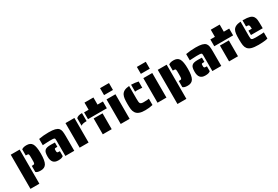

<svg xmlns="http://www.w3.org/2000/svg" viewBox="83 -1997 4995 3451"><g transform="rotate(-30 2580.5 -272.0)"><path d="M284 -20V-147H295Q317 -147 326.5 -149.5Q336 -152 341 -161Q346 -172 347 -193Q348 -208 348 -255Q348 -302 347 -317Q346 -339 341.5 -349Q337 -359 326 -361Q312 -363 295 -363H284V-490Q304 -505 328.5 -511Q353 -517 386 -517Q426 -517 454.5 -504Q483 -491 501 -462Q536 -404 536 -257Q536 -111 501 -51Q466 7 386 7Q350 7 327 1.5Q304 -4 284 -20ZM57 -510H242V199H57Z M896 -316Q896 -342 894 -353Q892 -364 882 -369Q873 -374 848 -376Q833 -377 783 -377Q735 -377 694 -373L641 -370V-500Q735 -518 844 -518Q928 -518 975.5 -506Q1023 -494 1047 -468Q1068 -444 1074.5 -407Q1081 -370 1081 -304V0H896ZM613 -148Q613 -196 620 -225.5Q627 -255 644 -272Q661 -290 691 -297.5Q721 -305 770 -305L854 -303V-214H844Q821 -214 814 -213Q794 -212 793 -194Q792 -188 792 -169Q792 -154 793.5 -146Q795 -138 799 -133Q804 -126 814 -125Q828 -123 844 -123H854V-21Q832 -4 807.5 1.5Q783 7 748 7Q679 7 646 -31.5Q613 -70 613 -148Z M1420 -481Q1441 -501 1469.5 -509.5Q1498 -518 1540 -518V-351Q1495 -351 1466.5 -345Q1438 -339 1420 -324ZM1193 -510H1378V0H1193Z M1579 -510H1673V-658H1858V-510H1970V-369H1579ZM1673 -329H1858V0H1673Z M2045 -743H2230V-599H2045ZM2045 -510H2230V0H2045Z M2675 -373Q2650 -377 2603 -377Q2572 -377 2559 -373V-518Q2630 -517 2706 -500V-370ZM2360 -67Q2340 -99 2334.5 -142Q2329 -185 2329 -254Q2329 -317 2334 -359Q2339 -401 2355 -433Q2374 -470 2412.5 -490.5Q2451 -511 2517 -516V-255Q2517 -211 2519.5 -189Q2522 -167 2530 -155Q2539 -143 2555.5 -138Q2572 -133 2603 -133Q2656 -133 2676 -136L2710 -140V-10Q2636 8 2552 8Q2474 8 2428 -11Q2382 -30 2360 -67Z M2809 -743H2994V-599H2809ZM2809 -510H2994V0H2809Z M3335 -20V-147H3346Q3368 -147 3377.5 -149.5Q3387 -152 3392 -161Q3397 -172 3398 -193Q3399 -208 3399 -255Q3399 -302 3398 -317Q3397 -339 3392.5 -349Q3388 -359 3377 -361Q3363 -363 3346 -363H3335V-490Q3355 -505 3379.5 -511Q3404 -517 3437 -517Q3477 -517 3505.5 -504Q3534 -491 3552 -462Q3587 -404 3587 -257Q3587 -111 3552 -51Q3517 7 3437 7Q3401 7 3378 1.5Q3355 -4 3335 -20ZM3108 -510H3293V199H3108Z M3947 -316Q3947 -342 3945 -353Q3943 -364 3933 -369Q3924 -374 3899 -376Q3884 -377 3834 -377Q3786 -377 3745 -373L3692 -370V-500Q3786 -518 3895 -518Q3979 -518 4026.5 -506Q4074 -494 4098 -468Q4119 -444 4125.5 -407Q4132 -370 4132 -304V0H3947ZM3664 -148Q3664 -196 3671 -225.5Q3678 -255 3695 -272Q3712 -290 3742 -297.5Q3772 -305 3821 -305L3905 -303V-214H3895Q3872 -214 3865 -213Q3845 -212 3844 -194Q3843 -188 3843 -169Q3843 -154 3844.5 -146Q3846 -138 3850 -133Q3855 -126 3865 -125Q3879 -123 3895 -123H3905V-21Q3883 -4 3858.5 1.5Q3834 7 3799 7Q3730 7 3697 -31.5Q3664 -70 3664 -148Z M4200 -510H4294V-658H4479V-510H4591V-369H4200ZM4294 -329H4479V0H4294Z M4872 -305H4942Q4942 -361 4931 -377Q4925 -386 4915 -388.5Q4905 -391 4886 -391H4872V-518H4886Q4972 -518 5018.5 -504Q5065 -490 5087 -458Q5107 -430 5111.5 -386Q5116 -342 5116 -254V-214H4872ZM4683 -57Q4660 -87 4653 -131.5Q4646 -176 4646 -254Q4646 -326 4651 -368.5Q4656 -411 4672 -441Q4690 -474 4727.5 -492.5Q4765 -511 4830 -516V-214Q4830 -180 4833 -165.5Q4836 -151 4847 -144Q4859 -136 4884 -135Q4916 -133 4952 -133Q5016 -133 5045 -136L5096 -140V-11Q5056 1 4986 5Q4952 8 4906 8Q4814 8 4761.5 -7.5Q4709 -23 4683 -57Z"/></g></svg>

Font: Saira Stencil One
Style: Regular
Weight: 400
Designer: Hector Gatti with collaboration of the Omnibus-Type team
Foundry: Omnibus-Type
Version: Version 1.004